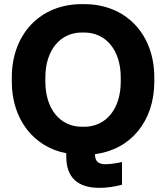

<svg xmlns="http://www.w3.org/2000/svg" viewBox="-20 -734 802 927"><path d="M569 48C550 53 512 59 490 59C460 59 441 48 439 19V10C610 -11 725 -148 725 -340V-360C725 -571 586 -714 387 -714H374C176 -714 37 -571 37 -360V-340C37 -157 143 -24 300 6V22C300 123 355 173 460 173C496 173 535 167 569 158ZM199 -340V-360C199 -493 272 -577 375 -577H387C490 -577 563 -493 563 -360V-340C563 -206 490 -122 387 -122H375C272 -122 199 -206 199 -340Z"/></svg>

Font: Fixel Text Bold
Style: Bold
Weight: 700
Width: 4
Designer: AlfaBravo + MacPaw
Foundry: Kyrylo Tkachov, Marchela Mozhyna, Serhii Makarenko, Maria Weinstein, Zakhar Kryvoshyya
Version: Version 1.211